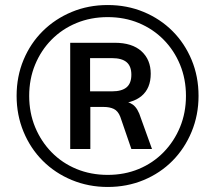

<svg xmlns="http://www.w3.org/2000/svg" viewBox="-20 -734 855 763"><path d="M408 9Q332 9 265.5 -18.5Q199 -46 150 -95Q101 -144 73.5 -210.5Q46 -277 46 -353Q46 -430 73.5 -496Q101 -562 150 -610.5Q199 -659 265 -686.5Q331 -714 408 -714Q485 -714 551 -686.5Q617 -659 665.5 -610.5Q714 -562 741.5 -496Q769 -430 769 -353Q769 -277 741.5 -210.5Q714 -144 665.5 -95Q617 -46 551 -18.5Q485 9 408 9ZM408 -39Q475 -39 531.5 -62.5Q588 -86 630 -129Q672 -172 695.5 -229Q719 -286 719 -353Q719 -420 695.5 -477Q672 -534 630 -576.5Q588 -619 531.5 -642.5Q475 -666 408 -666Q341 -666 284 -642.5Q227 -619 185 -576.5Q143 -534 119.5 -477Q96 -420 96 -353Q96 -286 119.5 -229Q143 -172 185 -129Q227 -86 284 -62.5Q341 -39 408 -39ZM259 -142V-564H436Q505 -564 542 -530.5Q579 -497 579 -441Q579 -383 542.5 -352.5Q506 -322 439 -322L455 -333Q487 -333 507.5 -318.5Q528 -304 540 -264L584 -142H502L458 -270Q449 -293 432.5 -301Q416 -309 392 -309H324L339 -320V-142ZM338 -371H425Q464 -371 483 -387Q502 -403 502 -437Q502 -471 483 -487Q464 -503 425 -503H338Z"/></svg>

Font: Nunito Sans 12pt ExtraLight 12pt SemiBold
Style: Regular
Weight: 600
Version: Version 3.101;gftools[0.9.27]